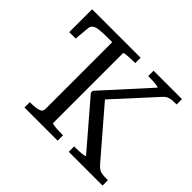

<svg xmlns="http://www.w3.org/2000/svg" viewBox="-154 -936 1162 1162"><g transform="rotate(45 426.5 -355.0)"><path d="M549 0V-46H558Q577 -46 595.5 -47Q614 -48 627.5 -50.5Q641 -53 641 -56L391 -347V-364L654 -654Q653 -658 641 -660Q629 -662 611 -663Q593 -664 574 -664H565V-710H808V-664H793Q774 -664 760 -661.5Q746 -659 735 -653Q724 -647 713 -634L460 -357V-402L738 -79Q751 -65 762.5 -57.5Q774 -50 789.5 -48Q805 -46 827 -46H838V0ZM170 0V-46H181Q218 -46 242 -53Q266 -60 266 -82V-655H228Q185 -655 158 -652Q131 -649 118 -639.5Q105 -630 103 -612L94 -514H39V-710H454V-664H445Q426 -664 406 -663Q386 -662 372.5 -660Q359 -658 359 -654V-56Q359 -53 372.5 -50.5Q386 -48 406 -47Q426 -46 445 -46H454V0Z"/></g></svg>

Font: Roboto Serif 28pt
Style: Regular
Weight: 400
Designer: Greg Gazdowicz
Foundry: Commercial Type
Version: Version 1.008